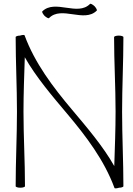

<svg xmlns="http://www.w3.org/2000/svg" viewBox="-20 -999 714 1030"><path d="M243 -902C310 -970 431 -875 499 -942C502 -945 496 -956 487 -966C477 -975 466 -981 463 -978C396 -910 275 -1005 207 -938C204 -935 210 -924 219 -914C229 -905 240 -899 243 -902ZM642 0C642 -133 635 -267 635 -400C635 -533 642 -667 642 -800C642 -804 631 -808 617 -808C603 -808 592 -804 592 -800C592 -667 600 -533 600 -400C600 -303 596 -206 593 -108C534 -213 446 -316 366 -411C264 -532 167 -660 112 -809C111 -813 100 -812 87 -808C75 -808 64 -804 64 -800C64 -667 71 -533 71 -400C71 -267 64 -133 64 0C64 4 75 8 89 8C103 8 114 4 114 0C114 -133 106 -267 106 -400C106 -497 110 -594 113 -692C172 -587 260 -484 340 -389C442 -268 539 -140 594 9C595 13 606 12 619 8C631 8 642 4 642 0Z"/></svg>

Font: Nupuram Condensed Thin
Style: Regular
Weight: 100
Width: 3
Designer: Santhosh Thottingal (santhosh.thottingal@gmail.com)
Foundry: SMC
Version: Version 1.000